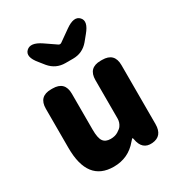

<svg xmlns="http://www.w3.org/2000/svg" viewBox="-202 -990 1057 1137"><g transform="rotate(-30 327.0 -422.0)"><path d="M244 14Q66 14 66 -217V-485Q66 -569 150 -569H160Q244 -569 244 -485V-239Q244 -182 259.5 -160Q275 -138 310 -138Q340 -138 361 -151Q382 -164 389 -174Q405 -196 405 -223V-485Q405 -569 489 -569H499Q583 -569 583 -485V-82Q583 0 511 6Q440 12 427 -69Q425 -78 423 -78Q421 -78 407 -62Q344 14 244 14ZM302 -661Q237 -661 195 -711L167 -746Q114 -809 148 -841Q181 -872 246 -828L319 -778Q330 -770 341 -778L416 -831Q482 -878 513 -844Q544 -811 492 -749L461 -711Q419 -661 354 -661Z"/></g></svg>

Font: Resource Han Rounded KR Heavy
Style: Regular
Weight: 900
Designer: Cyano Hao (round all glyphs); Ryoko NISHIZUKA 西塚涼子 (kana, bopomofo & ideographs); Paul D. Hunt (Latin, Greek & Cyrillic)
Foundry: Cyano Hao
Version: 0.990